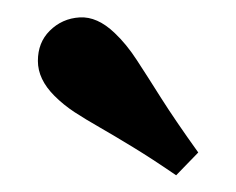

<svg xmlns="http://www.w3.org/2000/svg" viewBox="-20 -686 275 224"><path d="M185.5 -481.5Q157.3 -500.8 135.5 -514.1Q113.7 -527.4 96.8 -537.1Q79.8 -546.8 66.9 -555.2Q54 -563.7 43.5 -574.2Q24.2 -593.5 24.2 -614.9Q24.2 -636.3 37.9 -650Q52.4 -664.5 73 -665.7Q93.5 -666.9 113.7 -647.6Q127.4 -634.7 139.5 -616.1Q151.6 -597.6 168.1 -571.4Q184.7 -545.2 211.3 -508.1Z"/></svg>

Font: Playfair 5pt SemiExpanded Light
Style: Regular
Weight: 300
Width: 6
Designer: Claus Eggers Sørensen
Foundry: Claus Eggers Sørensen
Version: Version 2.203